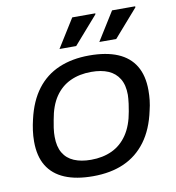

<svg xmlns="http://www.w3.org/2000/svg" viewBox="-82 -797 808 883"><g transform="rotate(-10 322.0 -356.0)"><path d="M282 12Q204 12 150.5 -10.5Q97 -33 69.5 -78Q42 -123 42 -192Q42 -218 45.5 -243.5Q49 -269 55 -294Q74 -377 115 -431Q156 -485 218 -511.5Q280 -538 360 -538Q439 -538 492.5 -515.5Q546 -493 573.5 -447.5Q601 -402 601 -333Q601 -310 598.5 -287Q596 -264 590 -240Q572 -155 530.5 -99Q489 -43 427 -15.5Q365 12 282 12ZM286 -64Q341 -64 384 -84Q427 -104 455.5 -146Q484 -188 495 -253Q499 -274 500.5 -287.5Q502 -301 503 -311Q504 -321 504 -329Q504 -375 486 -404.5Q468 -434 435.5 -448Q403 -462 356 -462Q301 -462 258 -442Q215 -422 187 -381Q159 -340 148 -274Q144 -253 142 -239Q140 -225 139.5 -215.5Q139 -206 139 -197Q139 -151 156.5 -121.5Q174 -92 207 -78Q240 -64 286 -64ZM231 -591 314 -724H422L421 -719L309 -591ZM417 -591 500 -724H608V-719L496 -591Z"/></g></svg>

Font: Archivo SemiExpanded
Style: Italic
Weight: 400
Width: 6
Italic angle: -10°
Designer: Hector Gatti
Foundry: Omnibus-Type
Version: Version 2.001